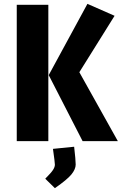

<svg xmlns="http://www.w3.org/2000/svg" viewBox="-20 -733 632 997"><path d="M255 40 365 29Q373 98 373 121.5Q373 145 351.5 172Q330 199 265 244L215 195Q246 164 255.5 149Q265 134 265 122Q265 110 255 40ZM231 -708V0H67V-708ZM434 -713 575 -651 392 -358 592 0H409L233 -343Z"/></svg>

Font: Magra
Style: Bold
Weight: 600
Designer: Viviana Monsalve
Foundry: Viviana Monsalve
Version: Version 1.001